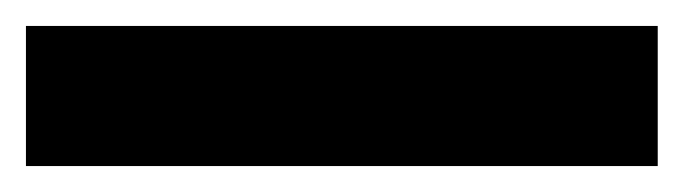

<svg xmlns="http://www.w3.org/2000/svg" viewBox="-22 -888 527 148"><path d="M485 -760H-2V-868H485Z"/></svg>

Font: Noto Sans Tamil ExtraCondensed ExtraBold
Style: Regular
Weight: 800
Width: 2
Designer: Jelle Bosma - Monotype Design Team
Foundry: Monotype Imaging Inc.
Version: Version 2.004; ttfautohint (v1.8.4.7-5d5b)